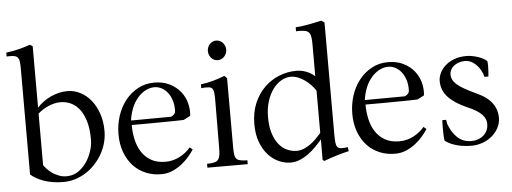

<svg xmlns="http://www.w3.org/2000/svg" viewBox="-50 -878 2752 1033"><g transform="rotate(-5 1326.0 -361.5)"><path d="M9.3 -710.9Q46.4 -715.8 78.9 -723.9Q111.3 -731.9 139.2 -742.2L153.8 -732.9V-400.9Q168.9 -418 188 -431.9Q207 -445.8 228.5 -455.6Q250 -465.3 272.9 -470.7Q295.9 -476.1 318.4 -476.1Q354 -476.1 386.7 -459.7Q419.4 -443.4 444.3 -413.1Q469.2 -382.8 484.1 -340.1Q499 -297.4 499 -245.1Q499 -211.9 490.2 -180.2Q481.4 -148.4 465.3 -120.4Q449.2 -92.3 426.8 -68.4Q404.3 -44.4 377.4 -27.3Q350.6 -10.3 319.8 -0.5Q289.1 9.3 255.9 9.3Q224.6 9.3 198 4.9Q171.4 0.5 149.4 -7.3Q127.4 -15.1 110.1 -25.1Q92.8 -35.2 79.6 -46.4V-617.7Q79.6 -639.2 78.1 -653.3Q76.7 -667.5 71 -676Q65.4 -684.6 54.2 -687.7Q43 -690.9 22.9 -690.4L9.3 -689.9ZM153.8 -90.3Q156.7 -85.4 168 -72.5Q179.2 -59.6 196.8 -46.9Q214.4 -34.2 237.8 -25.9Q261.2 -17.6 289.1 -21Q316.4 -23.4 340.6 -40.5Q364.7 -57.6 382.8 -83.7Q400.9 -109.9 411.6 -142.3Q422.4 -174.8 422.4 -207.5Q422.4 -261.2 411.1 -301Q399.9 -340.8 380.4 -367.2Q360.8 -393.6 334 -406.7Q307.1 -419.9 275.9 -419.9Q259.8 -419.9 243.2 -416Q226.6 -412.1 210.7 -405.3Q194.8 -398.4 180.4 -389.2Q166 -379.9 153.8 -369.1Z M962.9 -104.5Q951.7 -86.9 934.3 -66.7Q917 -46.4 895 -29.1Q873 -11.7 846.4 0.2Q819.8 12.2 790.5 13.2Q743.2 14.6 702.9 -1.5Q662.6 -17.6 633.8 -48.3Q605 -79.1 588.6 -122.8Q572.3 -166.5 572.3 -219.7Q572.3 -271 587.4 -318.1Q602.5 -365.2 630.9 -401.4Q659.2 -437.5 699 -459.2Q738.8 -481 787.6 -481Q834 -481 869.1 -463.9Q904.3 -446.8 927 -419.4Q949.7 -392.1 959.5 -357.2Q969.2 -322.3 965.3 -286.1Q957 -280.8 947 -276.4Q937 -272 928.7 -267.1Q916.5 -266.6 896.2 -266.1Q876 -265.6 851.3 -265.4Q826.7 -265.1 800 -264.9Q773.4 -264.6 748.3 -264.4Q723.1 -264.2 701.4 -264.2Q679.7 -264.2 665.5 -264.2H647.5Q647.5 -224.6 655.8 -186.5Q664.1 -148.4 683.1 -118.4Q702.1 -88.4 733.9 -69.8Q765.6 -51.3 812.5 -51.3Q834 -51.3 853.8 -56.6Q873.5 -62 890.6 -71Q907.7 -80.1 922.4 -92Q937 -104 947.8 -117.2ZM646 -288.6Q754.4 -290 862.3 -290Q874 -295.4 880.4 -302.5Q886.7 -309.6 886.7 -325.2Q886.7 -354 878.9 -377.9Q871.1 -401.9 857.4 -419.2Q843.8 -436.5 825.4 -446.3Q807.1 -456.1 786.1 -456.1Q768.6 -456.1 750.5 -449.2Q732.4 -442.4 715.6 -428.7Q698.7 -415 684.6 -394.8Q670.4 -374.5 660.6 -348.1Q650.4 -320.8 646 -288.6Z M1189.5 -624.5Q1189.5 -613.8 1185.5 -604Q1181.6 -594.2 1174.8 -586.9Q1168 -579.6 1158.9 -575.4Q1149.9 -571.3 1139.6 -571.3Q1129.4 -571.3 1120.4 -575.4Q1111.3 -579.6 1104.7 -586.9Q1098.1 -594.2 1094.2 -604Q1090.3 -613.8 1090.3 -624.5Q1090.3 -635.3 1094.2 -644.8Q1098.1 -654.3 1104.7 -661.6Q1111.3 -668.9 1120.4 -673.1Q1129.4 -677.2 1139.6 -677.2Q1149.9 -677.2 1158.9 -673.1Q1168 -668.9 1174.8 -661.6Q1181.6 -654.3 1185.5 -644.8Q1189.5 -635.3 1189.5 -624.5ZM1180.7 -104Q1180.7 -79.1 1182.1 -63.5Q1183.6 -47.9 1189.2 -39.1Q1194.8 -30.3 1205.1 -26.6Q1215.3 -22.9 1232.9 -21.5L1251 -21V0H1033.2V-21L1051.3 -21.5Q1068.8 -22.9 1079.3 -27.1Q1089.8 -31.2 1095.7 -40.3Q1101.6 -49.3 1103.5 -64.5Q1105.5 -79.6 1105.5 -103.5L1106.9 -360.8Q1106.9 -385.3 1105 -399.4Q1103 -413.6 1097.2 -420.9Q1091.3 -428.2 1080.1 -429.7Q1068.8 -431.2 1050.3 -430.2L1037.6 -428.7V-449.7Q1069.8 -453.6 1103 -462.6Q1136.2 -471.7 1166.5 -483.9Q1168.5 -482.4 1169.9 -481Q1171.4 -479.5 1172.9 -478.5Q1175.3 -476.1 1177.5 -473.9Q1179.7 -471.7 1180.7 -470.2Z M1572.3 -689.5V-710.9Q1609.4 -713.9 1645.5 -720.7Q1681.6 -727.5 1712.4 -734.4Q1714.8 -733.4 1720.9 -729.2Q1727.1 -725.1 1729 -723.1V-117.7Q1729 -92.3 1730.7 -76.4Q1732.4 -60.5 1737.8 -52.5Q1743.2 -44.4 1753.2 -42.5Q1763.2 -40.5 1779.8 -42.5L1794.9 -44.4L1798.8 -22.5Q1783.2 -19 1765.1 -14.2Q1747.1 -9.3 1728.8 -3.7Q1710.4 2 1693.4 7.8Q1676.3 13.7 1662.6 19Q1662.6 18.6 1659.7 16.4Q1656.7 14.2 1654.3 12.2L1654.8 -98.6Q1639.2 -79.6 1619.9 -60.1Q1600.6 -40.5 1578.6 -24.4Q1556.6 -8.3 1532.2 1.7Q1507.8 11.7 1481.9 11.7Q1451.2 11.7 1419.7 -2Q1388.2 -15.6 1362.8 -43.2Q1337.4 -70.8 1321.3 -112.5Q1305.2 -154.3 1305.2 -210Q1305.2 -274.4 1326.4 -324.2Q1347.7 -374 1382.6 -408Q1417.5 -441.9 1462.2 -459.7Q1506.8 -477.5 1554.2 -477.5Q1582 -477.5 1607.9 -467.8Q1633.8 -458 1654.3 -439.5V-606.9Q1654.3 -633.3 1652.1 -649.4Q1649.9 -665.5 1642.8 -674.6Q1635.7 -683.6 1622.6 -686.8Q1609.4 -689.9 1587.4 -689.9ZM1654.3 -361.8Q1644 -377.4 1629.4 -393.1Q1614.7 -408.7 1597.4 -420.9Q1580.1 -433.1 1560.8 -440.7Q1541.5 -448.2 1522.5 -448.2Q1495.6 -448.2 1470.5 -433.6Q1445.3 -418.9 1425.5 -392.1Q1405.8 -365.2 1393.8 -327.1Q1381.8 -289.1 1381.8 -242.2Q1381.8 -190.4 1393.8 -153.6Q1405.8 -116.7 1425.3 -93.3Q1444.8 -69.8 1469.7 -59.1Q1494.6 -48.3 1520.5 -48.3Q1540.5 -48.3 1559.3 -56.2Q1578.1 -64 1595.2 -76.4Q1612.3 -88.9 1627.2 -104Q1642.1 -119.1 1654.3 -133.3Z M2225.6 -104.5Q2214.4 -86.9 2197 -66.7Q2179.7 -46.4 2157.7 -29.1Q2135.7 -11.7 2109.1 0.2Q2082.5 12.2 2053.2 13.2Q2005.9 14.6 1965.6 -1.5Q1925.3 -17.6 1896.5 -48.3Q1867.7 -79.1 1851.3 -122.8Q1835 -166.5 1835 -219.7Q1835 -271 1850.1 -318.1Q1865.2 -365.2 1893.6 -401.4Q1921.9 -437.5 1961.7 -459.2Q2001.5 -481 2050.3 -481Q2096.7 -481 2131.8 -463.9Q2167 -446.8 2189.7 -419.4Q2212.4 -392.1 2222.2 -357.2Q2231.9 -322.3 2228 -286.1Q2219.7 -280.8 2209.7 -276.4Q2199.7 -272 2191.4 -267.1Q2179.2 -266.6 2158.9 -266.1Q2138.7 -265.6 2114 -265.4Q2089.4 -265.1 2062.7 -264.9Q2036.1 -264.6 2011 -264.4Q1985.8 -264.2 1964.1 -264.2Q1942.4 -264.2 1928.2 -264.2H1910.2Q1910.2 -224.6 1918.5 -186.5Q1926.8 -148.4 1945.8 -118.4Q1964.8 -88.4 1996.6 -69.8Q2028.3 -51.3 2075.2 -51.3Q2096.7 -51.3 2116.5 -56.6Q2136.2 -62 2153.3 -71Q2170.4 -80.1 2185.1 -92Q2199.7 -104 2210.4 -117.2ZM1908.7 -288.6Q2017.1 -290 2125 -290Q2136.7 -295.4 2143.1 -302.5Q2149.4 -309.6 2149.4 -325.2Q2149.4 -354 2141.6 -377.9Q2133.8 -401.9 2120.1 -419.2Q2106.4 -436.5 2088.1 -446.3Q2069.8 -456.1 2048.8 -456.1Q2031.2 -456.1 2013.2 -449.2Q1995.1 -442.4 1978.3 -428.7Q1961.4 -415 1947.3 -394.8Q1933.1 -374.5 1923.3 -348.1Q1913.1 -320.8 1908.7 -288.6Z M2560.5 -356.9Q2559.6 -361.8 2557.1 -369.9Q2554.7 -377.9 2551.8 -381.8Q2546.9 -394.5 2538.1 -406.7Q2529.3 -418.9 2517.8 -429Q2506.3 -439 2492.9 -445.1Q2479.5 -451.2 2464.8 -451.2Q2445.3 -451.2 2429.4 -445.6Q2413.6 -439.9 2402.6 -430.9Q2391.6 -421.9 2385.7 -410.2Q2379.9 -398.4 2379.9 -386.2Q2379.9 -370.6 2386.2 -357.2Q2392.6 -343.8 2407.7 -330.6Q2422.9 -317.4 2447.8 -303.2Q2472.7 -289.1 2510.3 -271.5Q2568.8 -245.1 2594.5 -209Q2620.1 -172.9 2619.1 -127.9Q2618.2 -99.6 2604.7 -75Q2591.3 -50.3 2569.3 -32.2Q2547.4 -14.2 2518.8 -3.9Q2490.2 6.3 2459.5 6.3Q2431.6 6.3 2408.4 2.4Q2385.3 -1.5 2367.4 -7.6Q2349.6 -13.7 2337.2 -20.5Q2324.7 -27.3 2317.4 -33.2Q2314.9 -43.5 2314.2 -62Q2313.5 -80.6 2313.5 -99.1Q2313.5 -110.4 2313.7 -121.6Q2314 -132.8 2314.5 -144.5H2335.4Q2335.9 -137.2 2337.9 -127.9Q2339.8 -118.7 2342.3 -114.3Q2358.4 -71.8 2388.2 -45.4Q2418 -19 2459.5 -19Q2481.9 -19 2499.5 -25.9Q2517.1 -32.7 2529.1 -44.2Q2541 -55.7 2547.4 -70.8Q2553.7 -85.9 2553.7 -102.1Q2553.7 -116.2 2548.8 -128.9Q2543.9 -141.6 2532.5 -153.8Q2521 -166 2502 -178Q2482.9 -189.9 2454.1 -202.1Q2388.7 -230.5 2353.8 -267.3Q2318.8 -304.2 2318.8 -355.5Q2318.8 -375.5 2328.4 -396.7Q2337.9 -418 2357.2 -436Q2376.5 -454.1 2405.8 -465.6Q2435.1 -477.1 2474.1 -477.1Q2487.3 -477.1 2502.4 -474.4Q2517.6 -471.7 2532.5 -467Q2547.4 -462.4 2560.8 -455.6Q2574.2 -448.7 2583.5 -439.9Q2585.4 -429.2 2585.4 -415Q2585.4 -400.9 2584.5 -387.7Q2584 -380.4 2583.5 -372.8Q2583 -365.2 2582 -356.9Z"/></g></svg>

Font: Varendra
Style: Regular
Weight: 400
Designer: Jacob Thomas
Foundry: Bangla Type Foundry
Version: Version 1.008